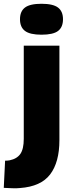

<svg xmlns="http://www.w3.org/2000/svg" viewBox="-51 -786 396 1018"><path d="M169 -602Q108 -602 81.5 -622Q55 -642 55 -684Q55 -726 81.5 -746Q108 -766 169 -766Q230 -766 256.5 -746Q283 -726 283 -684Q283 -642 257 -622Q231 -602 169 -602ZM264 -544V-43Q264 74 215 138.5Q166 203 55 211Q38 213 13 212Q-12 211 -31 210L-24 66Q-11 66 0 64Q39 56 57 30Q75 4 75 -50V-544Z"/></svg>

Font: Georama Extended
Style: Bold
Weight: 700
Width: 7
Designer: Jean-Baptiste Levee
Foundry: Production Type
Version: Version 1.000